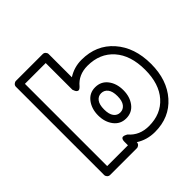

<svg xmlns="http://www.w3.org/2000/svg" viewBox="-203 -938 1142 1142"><g transform="rotate(-45 367.5 -367.0)"><path d="M69.8 0V-742.2Q69.8 -752.9 77.9 -760Q85.9 -767.1 95.2 -767.1H319.8Q330.6 -767.1 337.9 -759.3Q345.2 -751.5 345.2 -742.2V-546.9Q397 -580.1 459 -580.1Q583.5 -580.1 659.2 -494.1Q734.9 -408.2 734.9 -270Q734.9 -134.8 660.9 -50.8Q586.9 33.2 464.8 33.2Q398.4 33.2 345.2 -1V0Q345.2 10.7 337.2 17.8Q329.1 24.9 319.8 24.9H95.2Q84.5 24.9 77.1 17.1Q69.8 9.3 69.8 0ZM120.1 -24.9H294.9V-56.2Q294.9 -69.3 299.6 -75.9Q304.2 -82.5 310.5 -82.3Q316.9 -82 323.2 -79.8Q329.6 -77.6 334 -74.7L338.9 -71.8Q385.3 -17.1 464.8 -17.1Q565.9 -17.1 625.5 -84.5Q685.1 -151.9 685.1 -270Q685.1 -391.6 624 -460.7Q563 -529.8 459 -529.8Q383.3 -529.8 338.9 -476.1Q324.2 -460.4 314.5 -464.1Q304.7 -467.8 299.8 -480L294.9 -492.2V-716.8H120.1ZM400.9 -407.2Q450.2 -407.2 479 -369.6Q507.8 -332 507.8 -275.9Q507.8 -220.2 479 -182.6Q450.2 -145 400.9 -145Q352.5 -145 323.7 -182.9Q294.9 -220.7 294.9 -275.9Q294.9 -331.1 323.7 -369.1Q352.5 -407.2 400.9 -407.2ZM400.9 -194.8Q426.3 -194.8 442.1 -215.1Q458 -235.4 458 -275.9Q458 -316.4 442.1 -336.7Q426.3 -356.9 400.9 -356.9Q376 -356.9 360.6 -336.7Q345.2 -316.4 345.2 -275.9Q345.2 -235.4 360.6 -215.1Q376 -194.8 400.9 -194.8Z"/></g></svg>

Font: Trueno Black Outline
Style: Regular
Weight: 900
Width: 6
Designer: Julieta Ulanovsky
Foundry: Julieta Ulanovsky
Version: Version 3.001b | FøM Fix